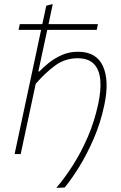

<svg xmlns="http://www.w3.org/2000/svg" viewBox="-20 -759 597 946"><path d="M257.5 166.5Q297.5 120 338 57Q378.5 -6 412 -83Q445.5 -160 464 -247.5Q478.5 -314 474.2 -364.5Q470 -415 443 -443.5Q416 -472 362 -472Q300 -472 250.5 -435.2Q201 -398.5 156 -346L129 -220Q116.5 -160.5 105.2 -108.5Q94 -56.5 82 0H52Q64 -56.5 75.2 -108.8Q86.5 -161 99 -220.5L157.5 -494Q164 -524.5 170.2 -554Q176.5 -583.5 182.5 -612H71.5L77.5 -640H188.5Q193.5 -663.5 198.5 -686.2Q203.5 -709 208 -731L240 -739Q229 -688.5 219 -640H462.5L456.5 -612H213Q200.5 -555.5 187.5 -494L169 -407H174Q191 -425 218.8 -447.8Q246.5 -470.5 283.2 -487.2Q320 -504 364 -504Q455 -504 487.2 -433Q519.5 -362 494 -241.5Q475.5 -153.5 442 -76.2Q408.5 1 370.5 62.5Q332.5 124 298.5 165Z"/></svg>

Font: Commissioner Thin
Style: Italic
Weight: 100
Italic angle: -12°
Designer: Kostas Bartsokas
Foundry: Kostas Bartsokas
Version: Version 1.000; ttfautohint (v1.8.3)